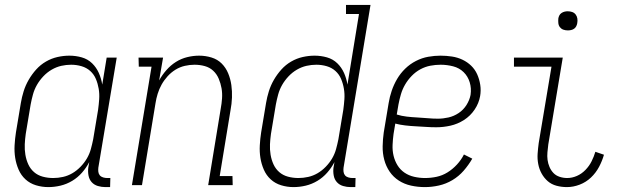

<svg xmlns="http://www.w3.org/2000/svg" viewBox="-20 -755 2540 783"><path d="M177 8Q151 8 126.5 0.5Q102 -7 84 -23.5Q66 -40 56 -63Q46 -86 42 -111Q38 -136 39.5 -162.5Q41 -189 45 -215L65 -335Q69 -359 76.5 -383Q84 -407 97 -429.5Q110 -452 127.5 -471.5Q145 -491 167.5 -504Q190 -517 214.5 -522.5Q239 -528 263 -528Q289 -528 313.5 -521Q338 -514 355.5 -497Q373 -480 383 -457.5Q393 -435 397 -410L415 -520H456L381 -71Q380 -63 381 -54.5Q382 -46 387 -40Q392 -34 400.5 -31.5Q409 -29 417 -29H430L429 8H410Q394 8 379 3.5Q364 -1 354 -12Q344 -23 341 -39Q338 -55 340 -71L344 -94Q332 -71 314.5 -51Q297 -31 274.5 -17.5Q252 -4 227 2Q202 8 177 8ZM197 -29Q217 -29 237 -33.5Q257 -38 275 -48.5Q293 -59 308.5 -75Q324 -91 334.5 -109Q345 -127 350.5 -147Q356 -167 360 -187L380 -307Q383 -329 384.5 -350.5Q386 -372 382.5 -393Q379 -414 371 -433Q363 -452 348 -465.5Q333 -479 312.5 -485Q292 -491 270 -491Q250 -491 230 -486.5Q210 -482 191 -471Q172 -460 156.5 -443.5Q141 -427 130.5 -408.5Q120 -390 114.5 -370Q109 -350 105 -329L85 -209Q82 -188 81 -166.5Q80 -145 83.5 -124Q87 -103 95.5 -84.5Q104 -66 119 -53Q134 -40 154.5 -34.5Q175 -29 197 -29Z M518 0 598 -483H546L545 -520H645L629 -427Q641 -449 658.5 -469Q676 -489 697.5 -502.5Q719 -516 743.5 -522Q768 -528 792 -528Q818 -528 842.5 -520.5Q867 -513 884 -496Q901 -479 910.5 -456Q920 -433 923.5 -408Q927 -383 926 -357Q925 -331 920 -305L876 -37H928L929 0H829L880 -311Q884 -332 885.5 -353.5Q887 -375 883.5 -395Q880 -415 872 -434Q864 -453 849.5 -466.5Q835 -480 815 -485.5Q795 -491 773 -491Q754 -491 734 -486.5Q714 -482 696 -471Q678 -460 663.5 -444Q649 -428 639 -410Q629 -392 623 -372.5Q617 -353 614 -333L559 0Z M1177 8Q1151 8 1126.5 0.5Q1102 -7 1084 -23.5Q1066 -40 1056 -63Q1046 -86 1042 -111Q1038 -136 1039.5 -162.5Q1041 -189 1045 -215L1065 -335Q1069 -359 1076.5 -383Q1084 -407 1097 -429.5Q1110 -452 1127.5 -471.5Q1145 -491 1167.5 -504Q1190 -517 1214.5 -522.5Q1239 -528 1263 -528Q1289 -528 1313.5 -521Q1338 -514 1355.5 -497Q1373 -480 1383 -457.5Q1393 -435 1397 -410L1444 -698H1391V-735H1491L1381 -71Q1380 -63 1381 -54.5Q1382 -46 1387 -40Q1392 -34 1400.5 -31.5Q1409 -29 1417 -29H1430L1429 8H1410Q1394 8 1379 3.5Q1364 -1 1354 -12Q1344 -23 1341 -39Q1338 -55 1340 -71L1344 -94Q1332 -71 1314.5 -51Q1297 -31 1274.5 -17.5Q1252 -4 1227 2Q1202 8 1177 8ZM1197 -29Q1217 -29 1237 -33.5Q1257 -38 1275 -48.5Q1293 -59 1308.5 -75Q1324 -91 1334.5 -109Q1345 -127 1350.5 -147Q1356 -167 1360 -187L1380 -307Q1383 -329 1384.5 -350.5Q1386 -372 1382.5 -393Q1379 -414 1371 -433Q1363 -452 1348 -465.5Q1333 -479 1312.5 -485Q1292 -491 1270 -491Q1250 -491 1230 -486.5Q1210 -482 1191 -471Q1172 -460 1156.5 -443.5Q1141 -427 1130.5 -408.5Q1120 -390 1114.5 -370Q1109 -350 1105 -329L1085 -209Q1082 -188 1081 -166.5Q1080 -145 1083.5 -124Q1087 -103 1095.5 -84.5Q1104 -66 1119 -53Q1134 -40 1154.5 -34.5Q1175 -29 1197 -29Z M1713 8Q1684 8 1656.5 2Q1629 -4 1606.5 -18.5Q1584 -33 1569 -55Q1554 -77 1547 -103.5Q1540 -130 1540.5 -158.5Q1541 -187 1545 -215L1565 -335Q1569 -360 1577.5 -385Q1586 -410 1599.5 -433Q1613 -456 1632.5 -475Q1652 -494 1676.5 -506.5Q1701 -519 1726.5 -523.5Q1752 -528 1776 -528Q1800 -528 1823 -524.5Q1846 -521 1866 -511.5Q1886 -502 1901.5 -487Q1917 -472 1926 -452Q1935 -432 1938.5 -409Q1942 -386 1938 -363Q1933 -334 1915.5 -308Q1898 -282 1872 -265.5Q1846 -249 1817 -242.5Q1788 -236 1759 -236Q1738 -236 1716.5 -237.5Q1695 -239 1674.5 -240Q1654 -241 1632.5 -243.5Q1611 -246 1592 -251L1585 -209Q1582 -187 1581 -164Q1580 -141 1585 -120Q1590 -99 1601 -81Q1612 -63 1629.5 -51Q1647 -39 1669 -34Q1691 -29 1713 -29Q1737 -29 1760.5 -34Q1784 -39 1805 -52Q1826 -65 1843.5 -84Q1861 -103 1872 -125L1906 -108Q1891 -82 1871 -59Q1851 -36 1825 -20.5Q1799 -5 1770 1.5Q1741 8 1713 8ZM1766 -271Q1787 -271 1809 -276Q1831 -281 1850.5 -294Q1870 -307 1882.5 -327Q1895 -347 1899 -368Q1903 -395 1895.5 -419.5Q1888 -444 1870.5 -461Q1853 -478 1828 -484.5Q1803 -491 1777 -491Q1756 -491 1735 -487Q1714 -483 1694.5 -472.5Q1675 -462 1659 -445.5Q1643 -429 1632 -410Q1621 -391 1615 -370.5Q1609 -350 1605 -329L1598 -288Q1617 -282 1638.5 -279.5Q1660 -277 1681 -276Q1702 -275 1723.5 -273Q1745 -271 1766 -271Z M2292 8Q2270 8 2249.5 2.5Q2229 -3 2214 -16Q2199 -29 2189 -47Q2179 -65 2175 -86Q2171 -107 2172.5 -128.5Q2174 -150 2177 -172L2229 -483H2076V-520H2275L2216 -166Q2214 -150 2212.5 -134Q2211 -118 2213 -103Q2215 -88 2221 -74Q2227 -60 2237 -49.5Q2247 -39 2262 -34Q2277 -29 2293 -29Q2313 -29 2332.5 -37.5Q2352 -46 2367.5 -62Q2383 -78 2392.5 -97Q2402 -116 2408 -136L2443 -124Q2436 -99 2423 -74.5Q2410 -50 2390 -31Q2370 -12 2344 -2Q2318 8 2292 8ZM2296 -631Q2286 -631 2277.5 -634Q2269 -637 2263.5 -644Q2258 -651 2257 -660.5Q2256 -670 2257 -680Q2258 -686 2261 -692Q2264 -698 2270 -702Q2276 -706 2282.5 -707.5Q2289 -709 2295 -709Q2305 -709 2313.5 -706Q2322 -703 2327.5 -696Q2333 -689 2334.5 -679.5Q2336 -670 2334 -660Q2333 -654 2330 -648Q2327 -642 2321.5 -638Q2316 -634 2309 -632.5Q2302 -631 2296 -631Z"/></svg>

Font: Iosevka Curly Slab Extralight
Style: Italic
Weight: 200
Italic angle: -9°
Monospace: yes
Designer: Belleve Invis
Foundry: Belleve Invis
Version: Version 22.1.2; ttfautohint (v1.8.4)